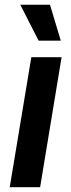

<svg xmlns="http://www.w3.org/2000/svg" viewBox="-20 -779 297 799"><path d="M20.5 0 110.4 -541H236.3L147 0ZM140.6 -609.9 64.5 -759.3H188L232.9 -609.9Z"/></svg>

Font: Inter 17pt SemiBold
Style: Italic
Weight: 600
Italic angle: -9.3988°
Version: Version 4.001;git-66647c0bb